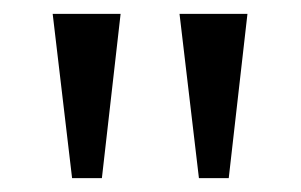

<svg xmlns="http://www.w3.org/2000/svg" viewBox="-20 -734 434 277"><path d="M84 -477 56 -714H154L127 -477ZM267 -477 239 -714H337L310 -477Z"/></svg>

Font: Noto Serif Hentaigana EL
Style: Regular
Weight: 400
Designer: Kazuhiro Yamada
Foundry: nipponia
Version: Version 1.000